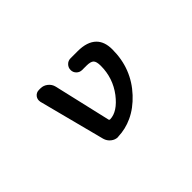

<svg xmlns="http://www.w3.org/2000/svg" viewBox="-69 -852 1138 1138"><g transform="rotate(-45 500.0 -283.5)"><path d="M422.9 -19.5Q421.9 -18.6 419.9 -18.6Q396.5 -18.6 377 -34.2Q357.4 -49.8 350.6 -74.2L242.2 -492.2Q241.2 -498 241.2 -503.9Q241.2 -517.6 250 -530.3Q263.7 -547.9 286.1 -547.9H298.8Q324.2 -547.9 344.2 -531.7Q364.3 -515.6 370.1 -491.2L453.1 -132.8Q454.1 -126 461.9 -126Q524.4 -127.9 585 -206.1Q646.5 -287.1 646.5 -389.6Q646.5 -425.8 633.8 -438Q621.1 -450.2 585.9 -450.2H550.8Q530.3 -450.2 516.1 -464.4Q502 -478.5 502 -498.5Q502 -518.6 516.1 -533.2Q530.3 -547.9 550.8 -547.9H610.4Q690.4 -547.9 729.5 -508.8Q763.7 -474.6 763.7 -410.2Q763.7 -328.1 736.8 -259.3Q710 -190.4 656.7 -133.3Q603.5 -76.2 542 -47.9Q485.4 -21.5 422.9 -19.5Z"/></g></svg>

Font: Rounded Mgen+ 1mn medium
Style: Regular
Weight: 500
Designer: [Source Han Sans]
Ryoko NISHIZUKA  (kana & ideographs); Paul D. Hunt (Latin, Greek & Cyrillic); Wenlong ZHANG  (bopomofo
Version: Version 1.059.20150602